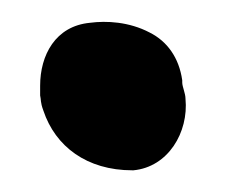

<svg xmlns="http://www.w3.org/2000/svg" viewBox="-20 -137 211 177"><path d="M17 -49C18 -45 17 -43 20 -35C31 -2 60 20 102 20H103C135 17 154 -15 151 -46C151 -51 148 -57 148 -61V-63C145 -84 134 -99 118 -107C99 -117 78 -118 63 -116C31 -113 17 -86 17 -58Z"/></svg>

Font: Vapor
Style: ExBd
Weight: 800
Foundry: Cannot Into Space Fonts
Version: Version 0.179